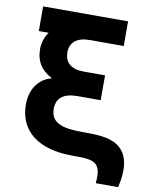

<svg xmlns="http://www.w3.org/2000/svg" viewBox="-91 -789 781 974"><g transform="rotate(10 299.0 -301.5)"><path d="M328 0C377.5 0 415 0 439.5 12.5C466 26.5 476.5 55.5 470 117H585C613 2 588.5 -62.5 541 -95C495.5 -126 429 -127 357 -127C268 -127 194.5 -139.5 194.5 -217C194.5 -273.5 230.5 -302 302 -302H421.5V-430H312C248 -430 213 -458.5 213 -511.5C213 -564 248.5 -593 314.5 -593H489V-720H51.5V-593H102C83.5 -566.5 73.5 -535 73.5 -505C73.5 -439.5 104.5 -396 159 -368.5C80.5 -348.5 51.5 -279.5 51.5 -216C51.5 -79 152.5 0 328 0Z"/></g></svg>

Font: Vela Sans ExtBd
Style: Regular
Weight: 800
Designer: Principal design: Mikhail Sharanda - project Manrope.
Design modification: Ravid Balaliev
Foundry: Mikhail Sharanda
Version: Version 1.001